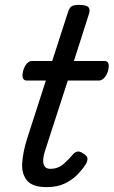

<svg xmlns="http://www.w3.org/2000/svg" viewBox="-20 -750 466 787"><path d="M171 17Q113 17 90.5 -10.5Q68 -38 71 -82Q74 -126 90 -178L168 -420H89Q78 -420 74 -430Q70 -440 75 -460Q81 -480 90.5 -490Q100 -500 111 -500H194L258 -698Q264 -718 273.5 -724Q283 -730 303 -730Q334 -730 342.5 -720.5Q351 -711 344 -691L283 -500H409Q420 -500 424 -490.5Q428 -481 423 -460Q417 -441 407 -430.5Q397 -420 386 -420H258L164 -130Q153 -95 159 -76.5Q165 -58 186 -58Q219 -58 242 -79Q265 -100 278 -116Q284 -124 294.5 -128Q305 -132 321 -121Q338 -111 338.5 -100.5Q339 -90 333 -79Q320 -58 298.5 -35.5Q277 -13 246 2Q215 17 171 17Z"/></svg>

Font: Playwrite RO
Style: Regular
Weight: 400
Designer: Veronika Burian, José Scaglione
Foundry: TypeTogether
Version: Version 1.002